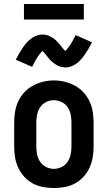

<svg xmlns="http://www.w3.org/2000/svg" viewBox="-20 -934 540 962"><path d="M250 8Q223 8 195.5 3Q168 -2 144 -15Q120 -28 101.5 -48.5Q83 -69 71.5 -93.5Q60 -118 55.5 -145.5Q51 -173 51 -200V-320Q51 -347 55.5 -374.5Q60 -402 71.5 -426.5Q83 -451 102 -471.5Q121 -492 145 -505Q169 -518 196 -524.5Q223 -531 250 -531Q277 -531 304 -524.5Q331 -518 355 -505Q379 -492 398 -471.5Q417 -451 428.5 -426.5Q440 -402 444.5 -374.5Q449 -347 449 -320V-200Q449 -173 444.5 -145.5Q440 -118 428.5 -93.5Q417 -69 398.5 -48.5Q380 -28 356 -15Q332 -2 304.5 3Q277 8 250 8ZM250 -88Q270 -88 288.5 -97Q307 -106 318.5 -123Q330 -140 334 -160Q338 -180 338 -200V-320Q338 -340 334 -360.5Q330 -381 318.5 -397.5Q307 -414 288 -423Q269 -432 249 -432Q229 -432 210.5 -422.5Q192 -413 181 -396.5Q170 -380 166 -360Q162 -340 162 -320V-200Q162 -180 166 -160Q170 -140 181.5 -123Q193 -106 211.5 -97Q230 -88 250 -88ZM307 -596Q303 -596 298 -597Q293 -598 288.5 -598.5Q284 -599 280 -600.5Q276 -602 271.5 -604Q267 -606 263 -608.5Q259 -611 255.5 -613.5Q252 -616 248 -619Q244 -622 240.5 -625Q237 -628 233.5 -631.5Q230 -635 227 -638.5Q224 -642 221.5 -645Q219 -648 216.5 -651.5Q214 -655 210 -659.5Q206 -664 203 -667.5Q200 -671 198 -673.5Q196 -676 193 -679Q181 -668 168.5 -649Q156 -630 141 -599L59 -635Q68 -653 77 -668Q86 -683 94.5 -695.5Q103 -708 112 -718.5Q121 -729 133.5 -739Q146 -749 161.5 -755Q177 -761 193 -761Q197 -761 202 -760.5Q207 -760 211.5 -759Q216 -758 220 -756.5Q224 -755 228.5 -753Q233 -751 237 -748.5Q241 -746 244.5 -744Q248 -742 252 -739Q256 -736 259.5 -732.5Q263 -729 266.5 -725.5Q270 -722 273 -718.5Q276 -715 278.5 -712Q281 -709 283.5 -706Q286 -703 290 -698Q294 -693 297 -689.5Q300 -686 302 -684Q304 -682 307 -678Q319 -690 331.5 -708.5Q344 -727 359 -758L441 -722Q432 -704 423 -689Q414 -674 405.5 -661.5Q397 -649 388 -638.5Q379 -628 366.5 -618Q354 -608 338.5 -602Q323 -596 307 -596ZM100 -836V-914H400V-836Z"/></svg>

Font: Zed Mono
Style: Bold
Weight: 700
Monospace: yes
Designer: Belleve Invis
Foundry: Belleve Invis
Version: Version 1.0.0; ttfautohint (v1.8.4)